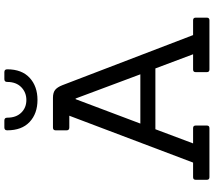

<svg xmlns="http://www.w3.org/2000/svg" viewBox="-70 -911 981 881"><g transform="rotate(-90 420.5 -470.5)"><path d="M768 0H542Q530 0 530 -12V-63Q530 -75 542 -75H612L547 -248H268L203 -75H273Q285 -75 285 -63V-12Q285 0 273 0H48Q36 0 36 -12V-63Q36 -75 48 -75H115L330 -643H276Q263 -643 263 -655V-706Q263 -718 276 -718H412Q436 -718 448.5 -708Q461 -698 470 -675L700 -75H768Q780 -75 780 -63V-12Q780 0 768 0ZM520 -317 409 -614H406L294 -317ZM498 -941H530Q543 -941 543 -928Q543 -861 504 -825Q465 -789 402.5 -789Q340 -789 301.5 -825Q263 -861 263 -928Q263 -941 276 -941H308Q321 -941 321 -928Q321 -887 344 -863.5Q367 -840 402 -840Q437 -840 461 -863.5Q485 -887 485 -928Q485 -941 498 -941Z"/></g></svg>

Font: Sanchez
Style: Regular
Weight: 400
Designer: Daniel Hernández
Foundry: LatinoType
Version: Version 1.001